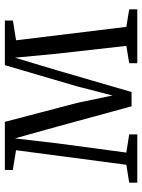

<svg xmlns="http://www.w3.org/2000/svg" viewBox="80 -652 572 772"><g transform="rotate(-90 366.0 -266.0)"><path d="M17.5 0V-32.5L89.5 -44L148 -487.5L68.5 -500.5V-532.5H262L338.5 -241L368 -99.5L404.5 -241L490 -532.5H669.5V-500L590 -487.5L644 -44L714.5 -32.5V0H498V-32.5L567.5 -44L536 -324L520 -492L470 -325.5L382 -23H324.5L242 -325.5L195.5 -492L176 -324.5L138.5 -44L211.5 -32.5V0Z"/></g></svg>

Font: Merriweather 72pt Light
Style: Regular
Weight: 300
Version: Version 2.100